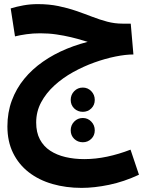

<svg xmlns="http://www.w3.org/2000/svg" viewBox="-20 -520 727 934"><path d="M383 172Q358 172 341 155.5Q324 139 324 114Q324 89 341 71.5Q358 54 383 54Q407 54 424 71.5Q441 89 441 114Q441 139 424 155.5Q407 172 383 172ZM383 24Q358 24 341 7.5Q324 -9 324 -34Q324 -59 341 -76.5Q358 -94 383 -94Q407 -94 424 -76.5Q441 -59 441 -34Q441 -9 424 7.5Q407 24 383 24ZM377 394Q301 394 235 375Q169 356 120 318Q71 280 43.5 224Q16 168 16 95Q16 27 37.5 -31Q59 -89 97.5 -136Q136 -183 189 -220Q242 -257 305.5 -283Q369 -309 439 -324L441 -306Q417 -313 388 -322Q359 -331 325.5 -339Q292 -347 254.5 -352.5Q217 -358 176 -358Q140 -358 108.5 -353.5Q77 -349 53 -343L32 -479Q61 -488 94.5 -494Q128 -500 164 -500Q218 -500 264 -490.5Q310 -481 350.5 -467Q391 -453 428.5 -438.5Q466 -424 502 -414.5Q538 -405 576 -405H616L629 -255Q591 -255 541.5 -245Q492 -235 439 -216Q386 -197 335.5 -169Q285 -141 244.5 -104Q204 -67 180 -22Q156 23 156 76Q156 124 174 158Q192 192 224 213Q256 234 298.5 244Q341 254 390 254Q445 254 501.5 242Q558 230 615 208L656 330Q583 364 511 379Q439 394 377 394Z"/></svg>

Font: Farlight84_Sys_V01
Style: Bold
Weight: 700
Designer: Monotype Design Team, Nadine Chahine and Nizar Qandah
Foundry: Monotype Imaging Inc.
Version: Version 2.004;October 31, 2024;FontCreator 14.0.0.2814 64-bi